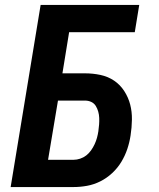

<svg xmlns="http://www.w3.org/2000/svg" viewBox="-20 -755 640 775"><path d="M23 0 144 -735H542L524 -625H259L232 -459H323Q355 -459 385.5 -452.5Q416 -446 440.5 -429.5Q465 -413 481.5 -387.5Q498 -362 505.5 -333Q513 -304 512.5 -272Q512 -240 507 -208Q503 -181 494 -154Q485 -127 470 -102Q455 -77 433 -56.5Q411 -36 385 -23Q359 -10 331.5 -5Q304 0 277 0ZM277 -110Q290 -110 303.5 -114.5Q317 -119 328 -127.5Q339 -136 347.5 -148Q356 -160 362 -173Q368 -186 371.5 -199Q375 -212 377 -225Q379 -239 380 -252.5Q381 -266 380.5 -279Q380 -292 376.5 -304.5Q373 -317 366.5 -327.5Q360 -338 348.5 -343.5Q337 -349 323 -349H214L174 -110Z"/></svg>

Font: Iosevka SS04 XBd Ex
Style: Italic
Weight: 800
Width: 7
Italic angle: -9°
Monospace: yes
Designer: Belleve Invis
Foundry: Belleve Invis
Version: Version 19.0.0; ttfautohint (v1.8.4)